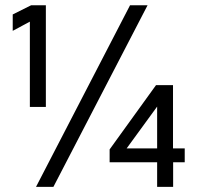

<svg xmlns="http://www.w3.org/2000/svg" viewBox="-20 -724 770 744"><path d="M588.9 0V-95.2H404.8V-145L584.5 -394H650.4V-148.9H695.8V-95.2H650.9V0ZM470.7 -148.9H588.9V-311ZM119.6 0 483.9 -703.6H551.8L187 0ZM29.3 -668 100.6 -703.6H157.7V-309.6H95.7V-640.1L29.3 -604.5Z"/></svg>

Font: Metrophobic
Style: Regular
Weight: 400
Designer: Vernon Adams
Foundry: Vernon Adams
Version: Version 3.200; ttfautohint (v1.8.4.7-5d5b);gftools[0.9.23]